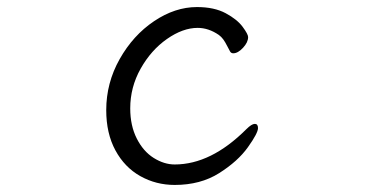

<svg xmlns="http://www.w3.org/2000/svg" viewBox="-20 -506 1040 544"><path d="M475 18Q422 18 377.5 -7Q333 -32 307 -80Q281 -128 281 -194Q281 -271 319 -338.5Q357 -406 416.5 -446Q476 -486 538 -486Q587 -486 619.5 -468.5Q652 -451 667.5 -430Q683 -409 683 -401Q683 -386 668.5 -370.5Q654 -355 641 -355Q635 -355 632 -360Q629 -365 623.5 -376Q618 -387 612.5 -394.5Q607 -402 600 -407Q571 -427 540 -427Q498 -427 453 -395.5Q408 -364 378.5 -311.5Q349 -259 349 -199Q349 -150 367.5 -113.5Q386 -77 415.5 -58.5Q445 -40 475 -40Q578 -40 678 -140Q693 -155 702 -155Q711 -155 711 -143Q711 -129 682.5 -89Q654 -49 601 -15.5Q548 18 475 18Z"/></svg>

Font: Iansui
Style: Regular
Weight: 400
Designer: But Ko / Fontworks Inc.
Foundry: zi-hi.com / Fontworks Inc.
Version: Version 1.002